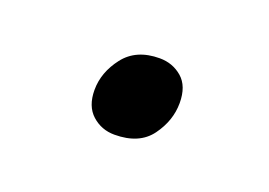

<svg xmlns="http://www.w3.org/2000/svg" viewBox="-38 -408 388 277"><g transform="rotate(20 156.5 -270.0)"><path d="M148 -207Q128 -207 113.5 -220Q99 -233 99 -258Q99 -285 117.5 -309Q136 -333 172 -333Q192 -333 206.5 -320.5Q221 -308 221 -282Q221 -255 203.5 -231Q186 -207 148 -207Z"/></g></svg>

Font: Playwrite IE
Style: Regular
Weight: 400
Designer: Veronika Burian, José Scaglione
Foundry: TypeTogether
Version: Version 1.002